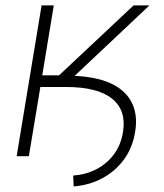

<svg xmlns="http://www.w3.org/2000/svg" viewBox="-20 -563 590 692"><path d="M108.4 -249.5 115.2 -290H224.6Q291.5 -290 340.8 -276.4Q390.1 -262.7 420.9 -236.3Q451.7 -210 463.4 -172.1Q475.1 -134.3 466.8 -86.4Q457.5 -29.8 426.3 12.5Q395 54.7 348.4 79.6Q301.8 104.5 245.6 108.9L243.7 69.8Q290 66.4 327.9 46.6Q365.7 26.9 390.9 -7.1Q416 -41 423.3 -87.4Q436 -165 384 -207.3Q332 -249.5 217.3 -249.5ZM40 0 129.9 -543.5H173.8L132.3 -291.5H192.9L461.4 -543.5H518.6L206.5 -249.5H125.5L84 0Z"/></svg>

Font: Inter 18pt ExtraLight
Style: Italic
Weight: 250
Italic angle: -9.3988°
Designer: Rasmus Andersson
Foundry: rsms
Version: Version 4.001;git-66647c0bb